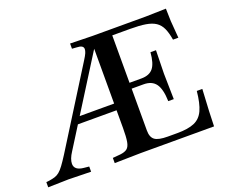

<svg xmlns="http://www.w3.org/2000/svg" viewBox="-134 -893 1265 1077"><g transform="rotate(-20 498.5 -355.0)"><path d="M-17 3V-28L1 -30Q21 -33 35.5 -37.5Q50 -42 63 -52.5Q76 -63 91.5 -84Q107 -105 128 -138L416 -598Q430 -620 435.5 -633Q441 -646 441 -656Q441 -679 402 -680L374 -682V-713L507 -710H825L946 -713L948 -638L956 -536H924Q917 -579 904.5 -606Q892 -633 869.5 -648Q847 -663 810.5 -669Q774 -675 718 -675H612V-107Q612 -67 633.5 -51Q655 -35 710 -35H768Q832 -35 869.5 -51Q907 -67 925.5 -107.5Q944 -148 951 -220H984L977 -90L974 0H536L380 3V-28L426 -32Q453 -35 467 -46Q481 -57 486 -85Q491 -113 491 -166V-687L516 -679L178 -141Q153 -103 153 -75Q153 -36 209 -31L239 -28V3L105 0ZM241 -272 260 -312H501V-272ZM781 -221Q779 -293 756 -325Q733 -357 683 -357H586V-392H683Q731 -392 753.5 -420Q776 -448 781 -513H814L811 -374L814 -221Z"/></g></svg>

Font: Baskervville SemiBold
Style: Regular
Weight: 600
Version: Version 1.100